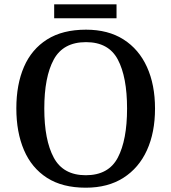

<svg xmlns="http://www.w3.org/2000/svg" viewBox="-20 -863 797 893"><path d="M379 10Q270 10 198.5 -36Q127 -82 91.5 -165Q56 -248 56 -359Q56 -470 91.5 -552Q127 -634 199 -679.5Q271 -725 380 -725Q483 -725 554.5 -679.5Q626 -634 663.5 -551.5Q701 -469 701 -358Q701 -247 663.5 -164.5Q626 -82 554 -36Q482 10 379 10ZM379 -48Q485 -48 528 -130Q571 -212 571 -358Q571 -505 528 -586Q485 -667 380 -667Q274 -667 230 -586Q186 -505 186 -358Q186 -212 230 -130Q274 -48 379 -48ZM232 -778V-843H522V-778Z"/></svg>

Font: Noto Nastaliq Urdu Medium
Style: Regular
Weight: 500
Designer: Monotype Design Team (Patrick Giasson: type design, Kamal Mansour: OpenType code, Glenda Bellarosa). Updated by Simon Co
Foundry: Monotype Imaging Inc., Simon Cozens
Version: Version 3.007